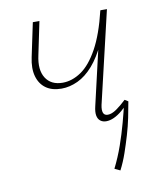

<svg xmlns="http://www.w3.org/2000/svg" viewBox="-72 -465 591 717"><g transform="rotate(-10 223.5 -107.0)"><path d="M164 -145Q128 -145 105 -161.5Q82 -178 73.5 -208.5Q65 -239 74 -280L101 -408H126L100 -283Q88 -229 108 -197.5Q128 -166 172 -166Q208 -166 242.5 -189.5Q277 -213 306.5 -266.5Q336 -320 357 -408H373Q358 -337 335 -287Q312 -237 284.5 -205.5Q257 -174 226 -159.5Q195 -145 164 -145ZM307 4Q294 4 285 -3Q276 -10 273.5 -23.5Q271 -37 276 -58L357 -408H382L300 -59Q296 -40 300 -29.5Q304 -19 317 -19Q332 -19 350 -31.5Q368 -44 388 -63L401 -55Q384 -37 368 -23.5Q352 -10 336.5 -3Q321 4 307 4ZM327 194 306 184Q326 144 340.5 102.5Q355 61 366 20.5Q377 -20 385 -55H401Q396 -26 389.5 5.5Q383 37 373.5 69Q364 101 353 133Q342 165 327 194Z"/></g></svg>

Font: Ysabeau Infant Thin
Style: Italic
Weight: 250
Italic angle: -12°
Designer: Christian Thalmann (Catharsis Fonts)
Version: Version 2.001;gftools[0.9.30]; featfreeze: ss01,ss02,lnum